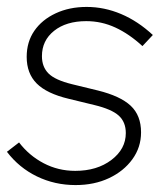

<svg xmlns="http://www.w3.org/2000/svg" viewBox="-31 -522 468 554"><path d="M187 12Q127 12 75.5 -13Q24 -38 -11 -84L24 -111Q53 -73 95 -51Q137 -29 186 -29Q249 -29 290.5 -60.5Q332 -92 332 -138Q332 -170 311.5 -188.5Q291 -207 241 -219L167 -237Q104 -252 75 -281Q46 -310 46 -358Q46 -401 68 -433Q90 -465 129.5 -483.5Q169 -502 219 -502Q270 -502 318.5 -481.5Q367 -461 410 -421L380 -389Q342 -424 302 -442.5Q262 -461 218 -461Q160 -461 125 -433Q90 -405 90 -360Q90 -329 109 -310Q128 -291 177 -279L251 -261Q316 -245 346 -217Q376 -189 376 -140Q376 -97 351 -62.5Q326 -28 283.5 -8Q241 12 187 12Z"/></svg>

Font: Red Hat Display VF
Style: Italic
Weight: 300
Italic angle: -12°
Designer: Pentagram, MCKL
Foundry: Pentagram, MCKL
Version: Version 1.023